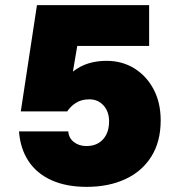

<svg xmlns="http://www.w3.org/2000/svg" viewBox="-20 -718 690 748"><path d="M318 10Q238 10 180.5 -16Q123 -42 91 -90.5Q59 -139 54 -206H246Q248 -180 268 -164.5Q288 -149 317 -149Q344 -149 363.5 -160.5Q383 -172 394 -193.5Q405 -215 405 -245Q405 -283 383.5 -307Q362 -331 328 -331Q297 -331 275.5 -317Q254 -303 242 -284H61L124 -698H561V-539H281L264 -439Q292 -461 324.5 -471Q357 -481 395 -481Q456 -481 503.5 -451.5Q551 -422 578.5 -370Q606 -318 606 -249Q606 -166 569.5 -108Q533 -50 468 -20Q403 10 318 10Z"/></svg>

Font: Azeret Mono ExtraBold
Style: Regular
Weight: 800
Designer: Martin Vácha
Foundry: Displaay
Version: Version 1.002